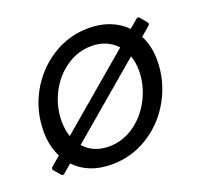

<svg xmlns="http://www.w3.org/2000/svg" viewBox="-104 -681 848 808"><g transform="rotate(-20 319.5 -276.5)"><path d="M612 -500Q614 -498 614 -494Q614 -489 610 -486L569 -451Q595 -402 595 -338Q595 -247 551.5 -166.5Q508 -86 432.5 -38Q357 10 267 10Q163 10 102 -54L64 -22Q61 -19 57 -19Q53 -19 50 -23L25 -52Q23 -54 23 -58Q23 -63 27 -66L69 -102Q43 -152 43 -218Q43 -310 86.5 -389Q130 -468 205 -515.5Q280 -563 369 -563Q421 -563 463 -546.5Q505 -530 535 -499L573 -531Q576 -534 580 -534Q584 -534 587 -530ZM140 -163 467 -441Q423 -488 355 -488Q293 -488 241 -452Q189 -416 159 -357Q129 -298 129 -232Q129 -194 140 -163ZM497 -390 170 -112Q212 -65 281 -65Q343 -65 395 -101.5Q447 -138 477.5 -198Q508 -258 508 -323Q508 -359 497 -390Z"/></g></svg>

Font: Open Sauce Two
Style: Italic
Weight: 400
Italic angle: -10°
Designer: Alfredo Marco Pradil
Foundry: Creative Sauce Fz LLC
Version: Version 1.477